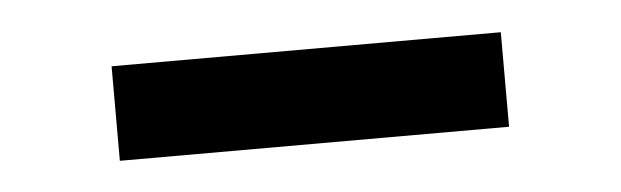

<svg xmlns="http://www.w3.org/2000/svg" viewBox="-24 -347 556 172"><g transform="rotate(-5 253.5 -260.5)"><path d="M79 -303H429V-218H79Z"/></g></svg>

Font: Oakes Grotesk
Style: Bold
Weight: 600
Designer: Samuel Oakes
Foundry: Samuel Oakes
Version: Version 1.000;PS 001.000;hotconv 1.0.88;makeotf.lib2.5.64775